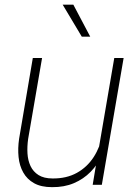

<svg xmlns="http://www.w3.org/2000/svg" viewBox="-20 -770 572 800"><path d="M386.7 -123 456.1 -528.3H495.1L404.3 0H366.2ZM408.2 -211.9 433.6 -212.4Q425.3 -165.5 406.2 -125Q387.2 -84.5 357.7 -54.2Q328.1 -23.9 287.8 -6.8Q247.6 10.3 196.8 9.8Q151.4 9.8 122.1 -6.6Q92.8 -22.9 76.9 -51.3Q61 -79.6 57.4 -115.7Q53.7 -151.9 59.6 -191.9L116.7 -528.3H155.3L97.2 -190.9Q92.8 -159.7 94.5 -130.6Q96.2 -101.6 107.2 -78.1Q118.2 -54.7 140.6 -40.5Q163.1 -26.4 199.2 -26.4Q257.3 -25.9 300.3 -49.8Q343.3 -73.7 370.4 -115.7Q397.5 -157.7 408.2 -211.9ZM285.6 -750.5 356 -617.2H320.8L241.2 -750.5Z"/></svg>

Font: Roboto ExtraLight
Style: Italic
Weight: 250
Designer: Christian Robertson
Foundry: Google
Version: Version 3.009; 2024